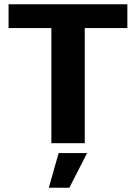

<svg xmlns="http://www.w3.org/2000/svg" viewBox="-20 -669 635 897"><path d="M575 -538V-649H20V-538H220V0H376V-538ZM387 46H254L208 208H304Z"/></svg>

Font: Play
Style: Bold
Weight: 700
Designer: Jonas Hecksher
Foundry: Jonas Hecksher, Playtypeª, e-types AS
Version: Version 1.002